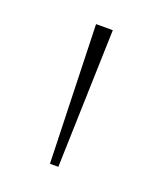

<svg xmlns="http://www.w3.org/2000/svg" viewBox="-76 -859 356 431"><g transform="rotate(20 102.0 -643.0)"><path d="M92 -478 82 -808H122L112 -478Z"/></g></svg>

Font: Encode Sans Semi Expanded Thin
Style: Regular
Weight: 100
Width: 6
Designer: Multiple Designers
Foundry: Impallari Type
Version: Version 3.000; ttfautohint (v1.8.3) -l 8 -r 50 -G 200 -x 14 